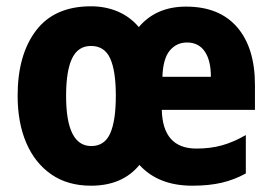

<svg xmlns="http://www.w3.org/2000/svg" viewBox="-20 -580 863 610"><path d="M571 -559Q677 -559 733.5 -493.5Q790 -428 790 -310V-231H494Q497 -108 604 -108Q648 -108 684.5 -118Q721 -128 761 -151V-29Q725 -9 684.5 0.5Q644 10 591 10Q483 10 423 -56Q369 10 269 10Q195 10 143 -26Q91 -62 63.5 -126Q36 -190 36 -276Q36 -406 94.5 -483Q153 -560 269 -560Q315 -560 354 -543.5Q393 -527 421 -494Q476 -559 571 -559ZM574 -445Q541 -445 519.5 -419.5Q498 -394 496 -336H650Q650 -388 630.5 -416.5Q611 -445 574 -445ZM269 -434Q228 -434 209 -394.5Q190 -355 190 -275Q190 -116 270 -116Q312 -116 330 -156Q348 -196 348 -276Q348 -355 330 -394.5Q312 -434 269 -434Z"/></svg>

Font: Noto Sans Tamil Condensed ExtraBold
Style: Regular
Weight: 800
Width: 3
Designer: Jelle Bosma - Monotype Design Team
Foundry: Monotype Imaging Inc.
Version: Version 2.004; ttfautohint (v1.8.4.7-5d5b)